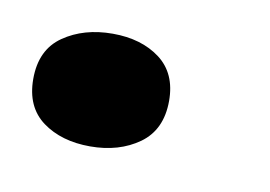

<svg xmlns="http://www.w3.org/2000/svg" viewBox="-32 -146 295 210"><g transform="rotate(10 115.0 -41.0)"><path d="M76.8 21.7Q44.8 21.7 23.8 6.3Q2.8 -9.2 2.8 -40.3Q2.8 -72.8 25.4 -88.4Q48 -104 80 -104Q112 -104 132.7 -88.4Q153.3 -72.8 153.3 -42.3Q153.3 -10.2 131.1 5.8Q108.8 21.7 76.8 21.7Z"/></g></svg>

Font: Sansita Swashed Light
Style: Regular
Weight: 300
Designer: Pablo Cosgaya
Foundry: Omnibus-Type
Version: Version 1.003